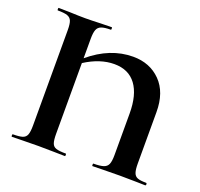

<svg xmlns="http://www.w3.org/2000/svg" viewBox="-112 -750 913 875"><g transform="rotate(20 345.0 -312.5)"><path d="M425.8 -532.2Q506.8 -532.2 558.8 -479.5Q610.8 -426.8 610.8 -331.1V-81.1Q610.8 -52.2 616 -37.6Q621.1 -22.9 634.5 -17.6Q647.9 -12.2 675.8 -12.2Q680.2 -12.2 680.2 -6.1Q680.2 0 675.8 0Q648.9 0 632.8 -1L554.2 -2L469.2 -1Q451.2 0 420.9 0Q418.9 0 418.9 -6.1Q418.9 -12.2 420.9 -12.2Q453.1 -12.2 469.5 -17.6Q485.8 -22.9 491.9 -37.4Q498 -51.8 498 -81.1V-283.2Q498 -374 461.9 -422.6Q425.8 -471.2 356.4 -471.2Q287.1 -471.2 214.8 -424.8V-81.1Q214.8 -51.3 220 -36.6Q225.1 -22 240 -17.1Q254.9 -12.2 287.1 -12.2Q289.1 -12.2 289.1 -6.1Q289.1 0 287.1 0Q252.9 0 233.9 -1L158.2 -2L84 -1Q64 0 29.8 0Q27.8 0 27.8 -6.1Q27.8 -12.2 29.8 -12.2Q62 -12.2 76.9 -17.1Q91.8 -22 97.4 -36.4Q103 -50.8 103 -81.1V-543.9Q103 -573.7 97.4 -587.9Q91.8 -602.1 76.9 -607.4Q62 -612.8 29.8 -612.8Q27.8 -612.8 27.8 -618.9Q27.8 -625 29.8 -625L84 -624Q129.9 -622.1 159.2 -622.1Q188.5 -622.1 234.9 -624L287.1 -625Q289.1 -625 289.1 -618.9Q289.1 -612.8 287.1 -612.8Q256.3 -612.8 241.2 -606.9Q226.1 -601.1 220.5 -586.4Q214.8 -571.8 214.8 -542V-448.2Q314.5 -532.2 425.8 -532.2Z"/></g></svg>

Font: Cormorant-Bold
Style: Bold
Weight: 700
Designer: Christian Thalmann (Catharsis Fonts)
Version: Version 3.000